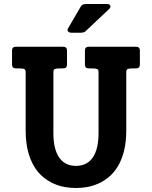

<svg xmlns="http://www.w3.org/2000/svg" viewBox="-20 -921 757 957"><path d="M677.2 -599.1Q677.2 -580.1 658.2 -580.1H643.1Q621.6 -580.1 615.5 -576.4Q609.4 -572.8 609.4 -562V-272Q609.4 -212.4 597.9 -167.7Q586.4 -123 566.9 -91.1Q547.4 -59.1 522 -38.3Q496.6 -17.6 468.8 -5.4Q440.9 6.8 412.6 11.5Q384.3 16.1 358.9 16.1H358.4Q333 16.1 304.7 11.5Q276.4 6.8 248.5 -5.4Q220.7 -17.6 195.3 -38.3Q169.9 -59.1 150.4 -91.1Q130.9 -123 119.4 -167.7Q107.9 -212.4 107.9 -272V-562Q107.9 -572.8 101.8 -576.4Q95.7 -580.1 74.2 -580.1H59.1Q40 -580.1 40 -599.1V-668.9Q40 -688 59.1 -688H294.9Q314 -688 314 -668.9V-599.1Q314 -580.1 294.9 -580.1H279.8Q258.8 -580.1 252.4 -576.4Q246.1 -572.8 246.1 -562V-257.8Q246.1 -177.7 274.9 -136Q303.7 -94.2 358.4 -94.2Q413.6 -94.2 442.4 -136Q471.2 -177.7 471.2 -257.8V-562Q471.2 -572.8 464.8 -576.4Q458.5 -580.1 437.5 -580.1H422.4Q403.3 -580.1 403.3 -599.1V-668.9Q403.3 -688 422.4 -688H658.2Q677.2 -688 677.2 -668.9ZM407.2 -766.1Q401.9 -760.7 394.8 -759.3Q387.7 -757.8 377.9 -757.8H338.9Q330.6 -757.8 325.7 -759.8Q320.8 -761.7 318.6 -764.9Q316.4 -768.1 316.7 -771.7Q316.9 -775.4 318.8 -778.8L381.8 -887.2Q386.2 -895 392.3 -897.9Q398.4 -900.9 409.2 -900.9H514.2Q521.5 -900.9 525.1 -898.2Q528.8 -895.5 530 -891.8Q531.2 -888.2 529.8 -884Q528.3 -879.9 524.9 -877Z"/></svg>

Font: New Telegraph
Style: Bold
Weight: 700
Designer: Frank Baranowski
Foundry: Frank Baranowski
Version: Version 3.001